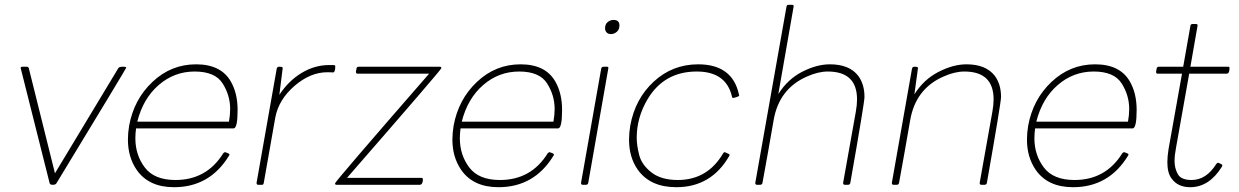

<svg xmlns="http://www.w3.org/2000/svg" viewBox="-20 -770 5161 800"><path d="M200 0Q189 0 187 -6L66 -487Q67 -492 74 -492H91Q98 -492 100 -486L209 -48L473 -486Q476 -492 492 -492Q506 -492 506 -488Q506 -485 215 -6Q211 0 200 0Z M705 10Q599 10 549 -63Q513 -116 513 -188Q513 -216 518 -246Q538 -356 615.5 -429Q693 -502 797 -502Q901 -502 942 -430Q970 -381 970 -312Q970 -237 954 -235H547Q544 -214 544 -194Q544 -124 583.5 -72Q623 -20 711 -20Q841 -20 910 -131Q914 -136 918 -136Q919 -136 922.5 -134.5Q926 -133 931 -131Q936 -129 936 -126Q936 -124 934 -121Q854 10 705 10ZM934 -263Q939 -291 939 -316Q939 -373 907.5 -422.5Q876 -472 791 -472Q706 -472 641 -415.5Q576 -359 552 -263Z M1072 0H1056Q1049 0 1049 -8L1133 -484Q1135 -492 1143 -492Q1158 -492 1158 -487L1144 -375Q1182 -433 1236.5 -466Q1291 -499 1352 -499H1372Q1377 -498 1377 -494Q1377 -468 1367 -468Q1366 -468 1363.5 -468.5Q1361 -469 1344 -469Q1273 -469 1207 -412Q1141 -355 1127 -280L1079 -8Q1078 0 1072 0Z M1730 0H1382Q1376 0 1376 -6Q1376 -13 1768 -463H1470Q1463 -463 1463 -471Q1464 -478 1465.5 -485Q1467 -492 1475 -492H1812Q1819 -492 1819 -486Q1819 -480 1426 -29H1735Q1742 -29 1742 -23Q1742 -2 1730 0Z M2057 10Q1951 10 1901 -63Q1865 -116 1865 -188Q1865 -216 1870 -246Q1890 -356 1967.5 -429Q2045 -502 2149 -502Q2253 -502 2294 -430Q2322 -381 2322 -312Q2322 -237 2306 -235H1899Q1896 -214 1896 -194Q1896 -124 1935.5 -72Q1975 -20 2063 -20Q2193 -20 2262 -131Q2266 -136 2270 -136Q2271 -136 2274.5 -134.5Q2278 -133 2283 -131Q2288 -129 2288 -126Q2288 -124 2286 -121Q2206 10 2057 10ZM2286 -263Q2291 -291 2291 -316Q2291 -373 2259.5 -422.5Q2228 -472 2143 -472Q2058 -472 1993 -415.5Q1928 -359 1904 -263Z M2526 -628Q2513 -628 2507 -635.5Q2501 -643 2501 -652Q2501 -669 2512 -678Q2523 -687 2536 -687Q2561 -687 2561 -664Q2561 -647 2550 -637.5Q2539 -628 2526 -628ZM2422 0H2408Q2401 0 2401 -8L2485 -484Q2487 -492 2495 -492H2509Q2515 -492 2515 -487L2431 -8Q2430 -1 2422 0Z M2798 10Q2690 10 2638 -62Q2601 -114 2601 -188Q2601 -216 2606 -246Q2626 -358 2704 -430Q2782 -502 2889 -502Q3032 -502 3059 -376L3060 -372Q3059 -367 3036 -362Q3030 -362 3030 -367Q3006 -472 2883 -472Q2748 -472 2679 -358Q2633 -281 2633 -196Q2633 -164 2643.5 -123.5Q2654 -83 2694.5 -51.5Q2735 -20 2804 -20Q2928 -20 2993 -131Q2996 -136 3000 -136Q3020 -128 3020 -125L3019 -121Q2944 10 2798 10Z M3514 0H3500Q3493 0 3493 -8L3546 -305Q3551 -333 3551 -356Q3551 -472 3429 -472Q3389 -472 3342 -451Q3226 -400 3203.5 -269.5Q3181 -139 3157 -8Q3156 -1 3148 0H3134Q3127 0 3127 -8L3257 -742Q3258 -750 3266 -750H3280Q3287 -750 3287 -744L3223 -378Q3262 -440 3322.5 -471Q3383 -502 3438 -502Q3519 -502 3556 -454Q3582 -419 3582 -366Q3582 -343 3523 -8Q3522 -1 3514 0Z M4083 0H4069Q4062 0 4062 -8L4115 -305Q4120 -333 4120 -356Q4120 -472 3998 -472Q3958 -472 3911 -451Q3795 -400 3772.5 -269.5Q3750 -139 3726 -8Q3725 -1 3717 0H3703Q3696 0 3696 -8L3780 -484Q3782 -492 3790 -492Q3805 -492 3805 -487L3790 -377Q3829 -439 3890.5 -470.5Q3952 -502 4007 -502Q4088 -502 4125 -454Q4151 -419 4151 -366Q4151 -343 4092 -8Q4091 -1 4083 0Z M4451 10Q4345 10 4295 -63Q4259 -116 4259 -188Q4259 -216 4264 -246Q4284 -356 4361.5 -429Q4439 -502 4543 -502Q4647 -502 4688 -430Q4716 -381 4716 -312Q4716 -237 4700 -235H4293Q4290 -214 4290 -194Q4290 -124 4329.5 -72Q4369 -20 4457 -20Q4587 -20 4656 -131Q4660 -136 4664 -136Q4665 -136 4668.5 -134.5Q4672 -133 4677 -131Q4682 -129 4682 -126Q4682 -124 4680 -121Q4600 10 4451 10ZM4680 -263Q4685 -291 4685 -316Q4685 -373 4653.5 -422.5Q4622 -472 4537 -472Q4452 -472 4387 -415.5Q4322 -359 4298 -263Z M4939 10Q4887 10 4861 -27Q4844 -50 4844 -94Q4844 -118 4849 -149L4905 -463H4804Q4797 -463 4797 -471Q4798 -478 4799.5 -485Q4801 -492 4809 -492H4910L4940 -662Q4941 -670 4949 -670H4963Q4970 -670 4970 -664L4940 -492H5097Q5103 -492 5103 -487Q5103 -464 5092 -463H4935L4880 -154Q4874 -123 4874 -99Q4874 -69 4887.5 -44.5Q4901 -20 4945 -20Q5006 -20 5048 -87Q5052 -92 5056 -92Q5073 -85 5073 -82Q5073 -78 5071 -75Q5018 10 4939 10Z"/></svg>

Font: YamahaIndonesia935. App Thin
Style: Italic
Weight: 100
Italic angle: -10°
Designer: Dalton Maag Ltd
Foundry: Dalton Maag Ltd
Version: Version 1.002; January 01, 2024; Regular/Italic